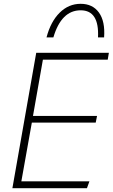

<svg xmlns="http://www.w3.org/2000/svg" viewBox="-20 -987 591 1007"><path d="M92 -36H449L436 0H45L170 -710H551L545 -674H205L153 -379H489L482 -344H147ZM494 -791Q501 -933 403 -933Q302 -933 260 -791H224Q246 -874 293 -920.5Q340 -967 403 -967Q466 -967 499 -921Q532 -875 526 -791Z"/></svg>

Font: Livvic ExtraLight
Style: Italic
Weight: 275
Italic angle: -10°
Designer: Jacques Le Bailly, Baron von Fonthausen
Version: Version 1.001; ttfautohint (v1.8.2)